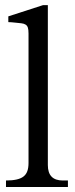

<svg xmlns="http://www.w3.org/2000/svg" viewBox="-20 -746 299 766"><path d="M251 0H3.9V-25.9Q28.8 -25.9 46.1 -29.8Q63.5 -33.7 74 -42Q84.5 -50.3 89.1 -63.5Q93.8 -76.7 93.8 -95.7V-612.3Q93.8 -627.9 91.1 -636Q88.4 -644 82 -647.9Q75.7 -651.9 65.4 -653.1Q55.2 -654.3 39.6 -655.8Q32.7 -656.7 25.6 -657.2Q18.6 -657.7 13.2 -657.7V-680.7L151.9 -725.6H170.9V-87.4Q170.9 -25.9 230.5 -25.9H251Z"/></svg>

Font: XB Niloofar
Style: Regular
Weight: 400
Designer: Behnam
Foundry: Irmug
Version: Version 7.201 2008